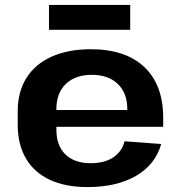

<svg xmlns="http://www.w3.org/2000/svg" viewBox="-20 -750 734 780"><path d="M335 10Q246 10 182.5 -19.5Q119 -49 85.5 -106Q52 -163 52 -242V-298Q52 -377 87.5 -433.5Q123 -490 190 -520Q257 -550 349 -550Q490 -550 566.5 -477.5Q643 -405 643 -271V-235H180V-303H519L497 -278V-308Q497 -372 458.5 -409Q420 -446 353 -446Q286 -446 247.5 -409Q209 -372 209 -306V-224Q209 -158 246 -122.5Q283 -87 348 -87Q405 -87 440.5 -111Q476 -135 486 -176L635 -165Q611 -81 532.5 -35.5Q454 10 335 10ZM509 -730V-629H179V-730Z"/></svg>

Font: Pathway Extreme 72pt
Style: Bold
Weight: 700
Designer: Eduardo Rodriguez Tunni
Foundry: Eduardo Rodriguez Tunni
Version: Version 1.001;gftools[0.9.26]